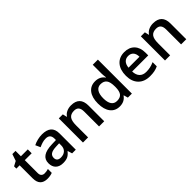

<svg xmlns="http://www.w3.org/2000/svg" viewBox="204 -1892 3035 3035"><g transform="rotate(-45 1721.0 -375.0)"><path d="M283.2 -83Q325.2 -83 367.2 -96.2V-9.8Q348.1 -1.5 318.1 4.2Q288.1 9.8 255.9 9.8Q92.8 9.8 92.8 -162.1V-453.1H19V-503.9L98.1 -545.9L137.2 -660.2H208V-540H361.8V-453.1H208V-164.1Q208 -122.6 228.8 -102.8Q249.5 -83 283.2 -83Z M813 0 790 -75.2H786.1Q747.1 -25.9 707.5 -8.1Q668 9.8 606 9.8Q526.4 9.8 481.7 -33.2Q437 -76.2 437 -154.8Q437 -238.3 499 -280.8Q561 -323.2 688 -327.1L781.2 -330.1V-358.9Q781.2 -410.6 757.1 -436.3Q732.9 -461.9 682.1 -461.9Q640.6 -461.9 602.5 -449.7Q564.5 -437.5 529.3 -420.9L492.2 -502.9Q536.1 -525.9 588.4 -537.8Q640.6 -549.8 687 -549.8Q790 -549.8 842.5 -504.9Q895 -460 895 -363.8V0ZM642.1 -78.1Q704.6 -78.1 742.4 -113Q780.3 -147.9 780.3 -210.9V-257.8L710.9 -254.9Q629.9 -252 593 -227.8Q556.2 -203.6 556.2 -153.8Q556.2 -117.7 577.6 -97.9Q599.1 -78.1 642.1 -78.1Z M1530.3 0H1415V-332Q1415 -394.5 1389.9 -425.3Q1364.7 -456.1 1310.1 -456.1Q1237.3 -456.1 1203.6 -413.1Q1169.9 -370.1 1169.9 -269V0H1055.2V-540H1145L1161.1 -469.2H1167Q1191.4 -507.8 1236.3 -528.8Q1281.2 -549.8 1335.9 -549.8Q1530.3 -549.8 1530.3 -352.1Z M1872.1 9.8Q1771 9.8 1714.4 -63.5Q1657.7 -136.7 1657.7 -269Q1657.7 -401.9 1715.1 -475.8Q1772.5 -549.8 1874 -549.8Q1980.5 -549.8 2036.1 -471.2H2042Q2033.7 -529.3 2033.7 -563V-759.8H2148.9V0H2059.1L2039.1 -70.8H2033.7Q1978.5 9.8 1872.1 9.8ZM1902.8 -83Q1973.6 -83 2005.9 -122.8Q2038.1 -162.6 2039.1 -252V-268.1Q2039.1 -370.1 2005.9 -413.1Q1972.7 -456.1 1901.9 -456.1Q1841.3 -456.1 1808.6 -407Q1775.9 -357.9 1775.9 -267.1Q1775.9 -177.2 1807.6 -130.1Q1839.4 -83 1902.8 -83Z M2548.8 9.8Q2422.9 9.8 2351.8 -63.7Q2280.8 -137.2 2280.8 -266.1Q2280.8 -398.4 2346.7 -474.1Q2412.6 -549.8 2527.8 -549.8Q2634.8 -549.8 2696.8 -484.9Q2758.8 -419.9 2758.8 -306.2V-244.1H2398.9Q2401.4 -165.5 2441.4 -123.3Q2481.4 -81.1 2554.2 -81.1Q2602.1 -81.1 2643.3 -90.1Q2684.6 -99.1 2731.9 -120.1V-26.9Q2689.9 -6.8 2647 1.5Q2604 9.8 2548.8 9.8ZM2527.8 -462.9Q2473.1 -462.9 2440.2 -428.2Q2407.2 -393.6 2400.9 -327.1H2646Q2645 -394 2613.8 -428.5Q2582.5 -462.9 2527.8 -462.9Z M3364.3 0H3249V-332Q3249 -394.5 3223.9 -425.3Q3198.7 -456.1 3144 -456.1Q3071.3 -456.1 3037.6 -413.1Q3003.9 -370.1 3003.9 -269V0H2889.2V-540H2979L2995.1 -469.2H3001Q3025.4 -507.8 3070.3 -528.8Q3115.2 -549.8 3169.9 -549.8Q3364.3 -549.8 3364.3 -352.1Z"/></g></svg>

Font: f1_52653          
Style: Regular
Weight: 600
Foundry: Ascender Corporation
Version: Version 1.10